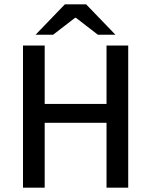

<svg xmlns="http://www.w3.org/2000/svg" viewBox="-20 -865 697 885"><path d="M86 0V-655H186V-386H471V-655H571V0H471V-299H186V0ZM144 -705 279 -845H377L512 -705H431L330 -783H326L225 -705Z"/></svg>

Font: Source Sans 3 ExtraLight Medium
Style: Regular
Weight: 500
Version: Version 3.052;hotconv 1.1.0;makeotfexe 2.6.0